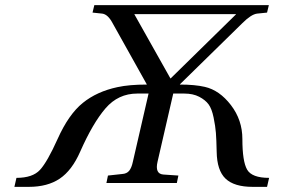

<svg xmlns="http://www.w3.org/2000/svg" viewBox="-20 -712 1094 747"><path d="M36 15 44 -20Q107 -20 135.5 -51Q164 -82 204 -171Q247 -267 302 -311.5Q357 -356 437 -373Q483 -383 551 -383V-384L418 -622Q400 -656 378 -659L340 -663L347 -692H1026L1019 -663L980 -659Q957 -656 923 -622L680 -384V-383Q738 -383 777 -374Q834 -361 878.5 -303Q923 -245 923 -171Q923 -84 941.5 -52Q960 -20 1027 -20L1019 15H963Q891 15 857.5 -17Q824 -49 823 -122Q822 -169 820 -195Q818 -221 811 -255Q804 -289 791.5 -306Q779 -323 755 -335.5Q731 -348 697 -348H654L593 -83Q582 -36 615 -33L674 -29L668 0H394L400 -29L455 -35Q473 -36 482.5 -47.5Q492 -59 497 -83L558 -348H514Q440 -348 390.5 -290.5Q341 -233 292 -122Q260 -49 212.5 -17Q165 15 92 15ZM503 -656 643 -407H644L898 -656V-657H503Z"/></svg>

Font: Heuristica
Style: Italic
Weight: 400
Italic angle: -13°
Version: Version 1.0.2